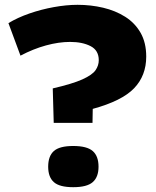

<svg xmlns="http://www.w3.org/2000/svg" viewBox="-20 -770 648 797"><path d="M203 -260 199 -403Q281 -422 322 -440.5Q363 -459 376.5 -478.5Q390 -498 390 -520Q390 -561 356 -578.5Q322 -596 271 -596Q224 -596 171 -581.5Q118 -567 65 -539L15 -674Q53 -697 102 -714Q151 -731 203.5 -740.5Q256 -750 302 -750Q357 -750 408 -738Q459 -726 499.5 -700.5Q540 -675 563.5 -634Q587 -593 587 -535Q587 -456 536.5 -403.5Q486 -351 365 -318L364 -260ZM180 -78Q180 -122 203.5 -143Q227 -164 284 -164Q341 -164 365 -143Q389 -122 389 -78Q389 -35 365 -14Q341 7 284 7Q227 7 203.5 -14Q180 -35 180 -78Z"/></svg>

Font: Georama Extended
Style: Bold
Weight: 700
Width: 7
Designer: Jean-Baptiste Levee
Foundry: Production Type
Version: Version 1.000